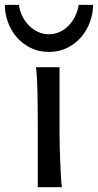

<svg xmlns="http://www.w3.org/2000/svg" viewBox="-64 -777 406 797"><path d="M183.1 -231.9Q183.1 -208.5 183.8 -176.5Q184.6 -144.5 185.8 -111.8Q187 -79.1 188.7 -49.3Q190.4 -19.5 192.9 0H92.8V-258.8Q92.8 -294.4 92.5 -329.1Q92.3 -363.8 91.6 -394.8Q90.8 -425.8 89.4 -452.4Q87.9 -479 85.4 -498H183.1ZM322.3 -756.8Q322.3 -721.2 309.6 -686.3Q296.9 -651.4 273.2 -623.5Q249.5 -595.7 215.6 -578.6Q181.6 -561.5 139.2 -561.5Q96.2 -561.5 62.3 -578.6Q28.3 -595.7 4.6 -623.5Q-19 -651.4 -31.5 -686.3Q-43.9 -721.2 -43.9 -756.8H14.6Q17.6 -731.9 28.6 -710Q39.6 -688 56.2 -671.1Q72.8 -654.3 94 -644.5Q115.2 -634.8 139.2 -634.8Q163.1 -634.8 184.1 -644.5Q205.1 -654.3 221.2 -671.1Q237.3 -688 248 -710Q258.8 -731.9 262.7 -756.8Z"/></svg>

Font: Andika APac
Style: Regular
Weight: 400
Designer: Victor Gaultney, Annie Olsen, Julie Remington, Don Collingsworth, Eric Hays, Becca Hirsbrunner
Foundry: SIL International
Version: Version 5.000